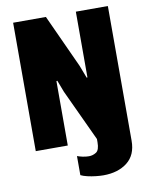

<svg xmlns="http://www.w3.org/2000/svg" viewBox="-94 -755 789 1010"><g transform="rotate(-10 300.0 -249.5)"><path d="M376 187Q359 187 336 184.5Q313 182 291.5 177Q270 172 256 165V63Q266 67 283.5 71Q301 75 318 75Q339 75 357 63.5Q375 52 375 10V-7L247 -282L223 -345L218 -344V0H47V-686H222L352 -402L378 -334L382 -335V-686H553V33Q553 110 503.5 148.5Q454 187 376 187Z"/></g></svg>

Font: Chivo Mono Medium ExtraBold
Style: Regular
Weight: 800
Monospace: yes
Version: Version 1.008